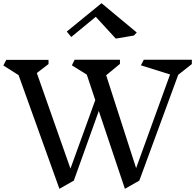

<svg xmlns="http://www.w3.org/2000/svg" viewBox="-20 -1159 1218 1199"><path d="M1093 -692 850 -31 760 20 597 -466 441 -31 351 20 96 -690 1 -750 19 -785H283V-759L210 -703L420 -106L575 -534L522 -693L429 -751L446 -786H729V-760L643 -689L830 -109L1042 -694L860 -751L878 -786H1178V-759ZM816 -937 703 -918 578 -1054 425 -928 397 -962 614 -1139 834 -956Z"/></svg>

Font: Inknut Antiqua Light
Style: Regular
Weight: 300
Designer: Claus Eggers Sørensen
Foundry: Claus Eggers Sørensen
Version: Version 1.003; ttfautohint (v1.8.2) -l 8 -r 50 -G 200 -x 14 